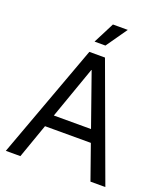

<svg xmlns="http://www.w3.org/2000/svg" viewBox="-165 -1039 983 1149"><g transform="rotate(20 326.5 -465.0)"><path d="M102.5 0H9.8L276.9 -727.5H376.5L643.6 0H548.8L471.7 -218.8H179.7ZM207.5 -296.9H444.3L327.1 -629.9H325.2ZM285.2 -795.9 353.5 -929.7H448.2L354.5 -795.9Z"/></g></svg>

Font: Inter Display
Style: Regular
Weight: 400
Designer: Rasmus Andersson
Foundry: rsms
Version: Version 4.000;git-37864ae